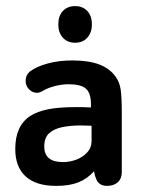

<svg xmlns="http://www.w3.org/2000/svg" viewBox="-20 -599 475 629"><path d="M278 -247Q259 -248 250 -248Q241 -248 236 -248Q231 -248 225 -248Q173 -248 137.5 -241Q102 -234 79 -219Q30 -187 30 -111Q30 -52 64 -21Q98 10 164 10Q207 10 236.5 -1.5Q266 -13 288 -38Q293 -10 303 0Q313 10 330 10Q353 10 366 -2Q379 -14 379 -35V-226Q379 -280 375.5 -304.5Q372 -329 360 -346Q341 -374 306 -387.5Q271 -401 217 -401Q173 -401 136 -391Q99 -381 77 -364Q64 -353 64 -334Q64 -318 75 -306.5Q86 -295 102 -295Q109 -295 118 -300Q136 -311 159.5 -317Q183 -323 205 -323Q245 -323 261.5 -308.5Q278 -294 278 -257ZM280 -187V-138Q280 -115 265.5 -99.5Q251 -84 230 -76Q209 -68 186 -68Q125 -68 125 -119Q125 -148 141 -162.5Q157 -177 184 -182.5Q211 -188 245 -188Q259 -188 264 -187.5Q269 -187 280 -187ZM226 -579Q201 -579 186 -563Q171 -547 171 -519Q171 -492 186 -475.5Q201 -459 226 -459Q251 -459 266 -475.5Q281 -492 281 -519Q281 -547 266 -563Q251 -579 226 -579Z"/></svg>

Font: Beiruti SemiBold
Style: Regular
Weight: 600
Designer: Arlette Boutros
Foundry: Boutros
Version: Version 1.41